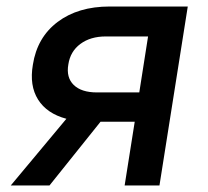

<svg xmlns="http://www.w3.org/2000/svg" viewBox="-20 -570 640 590"><path d="M13 0 184 -205Q124 -221 97 -264Q70 -307 81 -371Q94 -455 157 -502.5Q220 -550 317 -550H557L470 0H363L394 -196H289L132 0ZM278 -286H408L435 -458H305Q258 -458 227 -435Q196 -412 190 -372Q183 -332 206.5 -309Q230 -286 278 -286Z"/></svg>

Font: NKDuy Mono SemiBold
Style: Italic
Weight: 600
Italic angle: -9°
Monospace: yes
Designer: NKDuy
Foundry: NKDuy
Version: Version 2.251; ttfautohint (v1.8.4.7-5d5b)